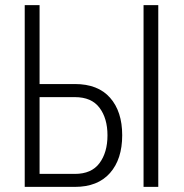

<svg xmlns="http://www.w3.org/2000/svg" viewBox="-20 -731 718 751"><path d="M599.1 0H541.5V-710.9H599.1ZM134.8 -351.1V-50.8H272.9Q337.9 -50.8 369.1 -92.8Q400.4 -134.8 400.4 -201.7Q400.4 -268.1 369.1 -309.6Q337.9 -351.1 272.9 -351.1ZM134.8 -402.3H272.9Q363.3 -402.3 410.6 -348.6Q458 -294.9 458 -202.1Q458 -108.4 410.2 -54.2Q362.3 0 272.9 0H76.7V-710.9H134.8Z"/></svg>

Font: RobotoCondensed-Light
Style: Light
Weight: 300
Designer: Google
Version: Version 1.200311; 2013